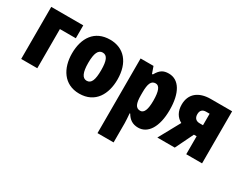

<svg xmlns="http://www.w3.org/2000/svg" viewBox="-92 -1044 2215 1766"><g transform="rotate(30 1015.5 -161.5)"><path d="M55 0H226V-416H395V-553H55Z M675 10C846 10 917 -125 917 -278C917 -459 823 -563 677 -563C512 -563 434 -442 434 -278C434 -122 512 10 675 10ZM676 -127C629 -127 607 -178 607 -277C607 -379 629 -426 676 -426C725 -426 744 -378 744 -278C744 -176 725 -127 676 -127Z M1004 240H1175V36C1175 9 1172 -23 1169 -66H1175C1203 -17 1242 10 1301 10C1404 10 1473 -95 1473 -276C1473 -456 1409 -563 1300 -563C1242 -563 1209 -543 1175 -482H1166L1141 -553H1004ZM1240 -134C1192 -134 1175 -175 1175 -263V-290C1175 -384 1193 -424 1240 -424C1279 -424 1300 -378 1300 -275C1300 -179 1280 -134 1240 -134Z M1501 0H1686L1779 -191H1808V0H1976V-553H1750C1620 -553 1543 -488 1543 -375C1543 -304 1573 -253 1625 -226ZM1772 -308C1734 -308 1712 -330 1712 -370C1712 -410 1733 -430 1771 -430H1808V-308Z"/></g></svg>

Font: Noto Sans Condensed Black
Style: Regular
Weight: 900
Width: 3
Designer: Monotype Design Team
Foundry: Monotype Imaging Inc.
Version: Version 2.013